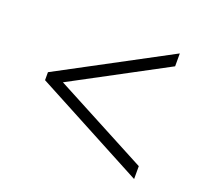

<svg xmlns="http://www.w3.org/2000/svg" viewBox="-92 -709 743 701"><g transform="rotate(20 279.5 -358.0)"><path d="M65 -342V-373L494 -602V-552L129 -357L494 -164V-114Z"/></g></svg>

Font: Noto Serif Light
Style: Regular
Weight: 300
Designer: Monotype Design Team
Foundry: Monotype Imaging Inc.
Version: Version 1.001